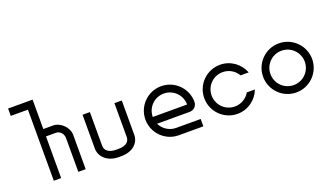

<svg xmlns="http://www.w3.org/2000/svg" viewBox="-64 -1100 2629 1533"><g transform="rotate(-20 1250.0 -333.5)"><path d="M187.5 -604.2V0H250V-354.2H333.3C369.2 -354.2 395.8 -323.3 395.8 -287.5V0H458.3V-291.7C458.3 -354.2 396.7 -416.7 333.3 -416.7H250V-666.7H41.7V-604.2Z M760.4 0C866.7 0 916.7 -62.5 916.7 -125V-416.7H854.2V-129.2C854.2 -93.3 828.3 -62.5 760.4 -62.5H739.6C675 -62.5 645.8 -93.3 645.8 -129.2V-416.7H583.3V-129.2C583.3 -61.7 641.7 0 739.6 0Z M1395.8 -208.3H1104.2C1104.2 -289.2 1169.2 -354.2 1250 -354.2C1330.8 -354.2 1395.8 -289.2 1395.8 -208.3ZM1041.7 -208.3C1041.7 -93.3 1135 0 1250 0H1458.3V-62.5H1250C1191.6 -62.5 1141.4 -96.5 1118.1 -145.8H1395.8C1430 -145.8 1458.3 -172.5 1458.3 -208.3C1458.3 -323.3 1365 -416.7 1250 -416.7C1135 -416.7 1041.7 -323.3 1041.7 -208.3Z M1541.7 -208.3C1541.7 -93.3 1635 0 1750 0C1839.5 0 1915.9 -56.5 1945.4 -135.8H1876.7C1851.6 -91.9 1804.4 -62.5 1750 -62.5C1669.2 -62.5 1604.2 -127.5 1604.2 -208.3C1604.2 -289.2 1669.2 -354.2 1750 -354.2C1804.4 -354.2 1851.6 -324.7 1876.7 -280.8H1945.4C1915.9 -360.1 1839.5 -416.7 1750 -416.7C1635 -416.7 1541.7 -323.3 1541.7 -208.3Z M2104.2 -208.3C2104.2 -289.2 2169.2 -354.2 2250 -354.2C2330.8 -354.2 2395.8 -289.2 2395.8 -208.3C2395.8 -127.5 2330.8 -62.5 2250 -62.5C2169.2 -62.5 2104.2 -127.5 2104.2 -208.3ZM2041.7 -208.3C2041.7 -93.3 2135 0 2250 0C2365 0 2458.3 -93.3 2458.3 -208.3C2458.3 -323.3 2365 -416.7 2250 -416.7C2135 -416.7 2041.7 -323.3 2041.7 -208.3Z"/></g></svg>

Font: Amy Mono
Style: Regular
Weight: 400
Monospace: yes
Version: Version 001.000